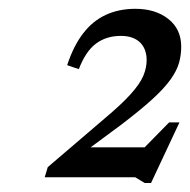

<svg xmlns="http://www.w3.org/2000/svg" viewBox="-20 -710 432 436"><path d="M282 -348.5 364 -432H387.5L323 -294.5H308.5L287 -307.5H81.5L88.5 -330.5L216.5 -440Q256.5 -473.5 277.2 -496.8Q298 -520 305.5 -538Q313 -556 313 -573.5Q313 -599 297.8 -613.8Q282.5 -628.5 254.5 -628.5Q221.5 -628.5 198 -611Q174.5 -593.5 159 -553L132.5 -562Q147 -606 168.8 -634.2Q190.5 -662.5 220.2 -676.2Q250 -690 287.5 -690Q333 -690 362.2 -667Q391.5 -644 391.5 -604Q391.5 -585 386.5 -567.2Q381.5 -549.5 367.5 -529.8Q353.5 -510 326.5 -485.2Q299.5 -460.5 255.5 -427L151.5 -350L154 -375.5H341.5Z"/></svg>

Font: Newsreader 14pt
Style: Italic
Weight: 400
Italic angle: -17°
Designer: Hugues Gentile
Foundry: Production Type
Version: Version 1.003